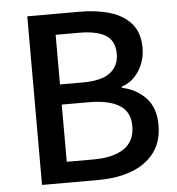

<svg xmlns="http://www.w3.org/2000/svg" viewBox="-53 -786 772 836"><g transform="rotate(-5 333.5 -368.5)"><path d="M97 0V-737H326Q401 -737 459.5 -719Q518 -701 551.5 -661.5Q585 -622 585 -556Q585 -520 572.5 -488Q560 -456 537 -431.5Q514 -407 480 -396V-391Q543 -378 584 -334.5Q625 -291 625 -216Q625 -143 588.5 -95Q552 -47 488.5 -23.5Q425 0 343 0ZM213 -429H312Q396 -429 433.5 -459Q471 -489 471 -540Q471 -597 432 -621.5Q393 -646 315 -646H213ZM213 -91H330Q416 -91 463.5 -123Q511 -155 511 -222Q511 -284 464.5 -312.5Q418 -341 330 -341H213Z"/></g></svg>

Font: Noto Sans TC Thin Medium
Style: Regular
Weight: 500
Version: Version 2.004-H2;hotconv 1.0.118;makeotfexe 2.5.65603